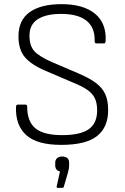

<svg xmlns="http://www.w3.org/2000/svg" viewBox="-20 -686 601 925"><path d="M275 12Q158 12 106 -35.5Q54 -83 57 -171Q58 -182 65 -182H103Q111 -182 111 -172Q111 -100 151 -67.5Q191 -35 279 -35Q367 -35 407.5 -63.5Q448 -92 448 -154Q448 -191 436 -214.5Q424 -238 398 -255Q372 -272 330 -289L199 -345Q129 -375 99 -411.5Q69 -448 69 -511Q69 -589 123 -627.5Q177 -666 276 -666Q381 -666 437 -620.5Q493 -575 489 -489Q488 -477 482 -477H443Q436 -477 436 -489Q438 -552 397.5 -585.5Q357 -619 274 -619Q202 -619 162 -593.5Q122 -568 122 -514Q122 -465 146 -439Q170 -413 230 -387L361 -331Q412 -309 442.5 -286Q473 -263 487 -232.5Q501 -202 501 -155Q501 -73 447.5 -30.5Q394 12 275 12ZM258 219Q252 219 253 213L269 140Q246 135 246 110V98Q246 84 255 76Q264 68 278 68Q313 68 313 98V110Q313 127 307 147L287 215Q286 219 280 219Z"/></svg>

Font: Sofia Sans Light
Style: Regular
Weight: 300
Designer: Botio Nikoltchev, Ani Petrova
Foundry: lettersoup
Version: Version 4.100; ttfautohint (v1.8.3)